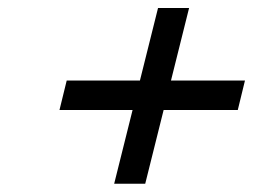

<svg xmlns="http://www.w3.org/2000/svg" viewBox="-20 -584 617 468"><path d="M365.2 -564.5H440.9L334 -136.2H258.3ZM125 -315.9 142.6 -387.7H577.1L559.6 -315.9Z"/></svg>

Font: Andika
Style: Italic
Weight: 400
Italic angle: -14°
Designer: Victor Gaultney, Annie Olsen, Julie Remington, Don Collingsworth, Eric Hays, Becca Hirsbrunner
Foundry: SIL International
Version: Version 6.101